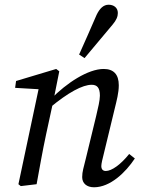

<svg xmlns="http://www.w3.org/2000/svg" viewBox="-20 -780 603 813"><path d="M68 8 135 0C148 -71 160 -140 175 -210L204 -344L206 -353L231 -478L218 -488L48 -437L44 -408L164 -401L146 -415L58 0L68 8ZM378 13C447 13 512 -50 551 -109L527 -128C491 -83 453 -56 428 -56C416 -56 409 -63 409 -77C409 -87 414 -107 421 -135L466 -321C474 -354 483 -387 483 -419C483 -465 461 -488 419 -488C353 -488 262 -429 195 -360H189L190 -323C269 -389 330 -421 368 -421C390 -421 403 -410 403 -375C403 -355 395 -322 387 -288L344 -111C334 -70 328 -53 328 -30C328 -4 347 13 378 13ZM315 -549 338 -534C378 -582 417 -628 457 -676C473 -695 479 -710 479 -725C479 -748 461 -760 440 -760C418 -760 402 -744 389 -717C365 -661 340 -605 315 -549Z"/></svg>

Font: Source Serif 4 Variable
Style: Italic
Weight: 400
Italic angle: -12°
Designer: Frank Grießhammer
Foundry: Adobe Systems Incorporated
Version: Version 4.004;hotconv 1.0.116;makeotfexe 2.5.65601